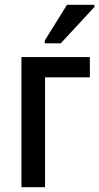

<svg xmlns="http://www.w3.org/2000/svg" viewBox="-20 -777 412 797"><path d="M69 0V-540H353V-456H167V0ZM166 -597V-609L258 -757H372V-748L232 -597Z"/></svg>

Font: Noto Sans Condensed Medium
Style: Regular
Weight: 500
Width: 3
Designer: Monotype Design Team
Foundry: Monotype Imaging Inc.
Version: Version 2.013; ttfautohint (v1.8.4.7-5d5b)